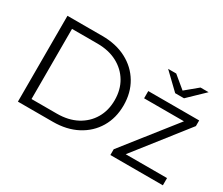

<svg xmlns="http://www.w3.org/2000/svg" viewBox="-121 -1044 1578 1356"><g transform="rotate(30 668.5 -365.5)"><path d="M188 -64H395Q488 -64 556.5 -100.5Q625 -137 663 -201.5Q701 -266 701 -350Q701 -435 663 -499Q625 -563 556.5 -599.5Q488 -636 395 -636H188ZM114 0V-700H399Q511 -700 595.5 -655.5Q680 -611 727 -532Q774 -453 774 -350Q774 -247 727 -168Q680 -89 595.5 -44.5Q511 0 399 0ZM868 0V-47L1199 -466H874V-525H1289V-479L959 -59H1296V0ZM1046 -607 917 -731H983L1082 -649L1181 -731H1247L1118 -607Z"/></g></svg>

Font: Modern
Style: Small
Weight: 400
Designer: Julieta Ulanovsky
Foundry: Julieta Ulanovsky
Version: Version 8.000